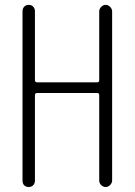

<svg xmlns="http://www.w3.org/2000/svg" viewBox="-20 -750 540 770"><path d="M70.3 -25.4V-705.1Q70.3 -715.8 77.1 -723.1Q84 -730.5 95.2 -730.5Q106.4 -730.5 113.3 -723.1Q120.1 -715.8 120.1 -705.1V-428.7Q120.1 -419.9 128.9 -419.9H370.1Q377.9 -419.9 377.9 -428.7V-704.1Q377.9 -713.9 385.7 -722.2Q393.6 -730.5 403.8 -730.5Q414.1 -730.5 421.9 -722.2Q429.7 -713.9 429.7 -704.1V-26.4Q429.7 -16.6 421.9 -8.3Q414.1 0 403.8 0Q393.6 0 385.7 -7.8Q377.9 -15.6 377.9 -26.4V-368.2Q377.9 -377 370.1 -377H128.9Q120.1 -377 120.1 -368.2V-25.4Q120.1 -14.6 113.3 -7.3Q106.4 0 95.2 0Q84 0 77.1 -6.8Q70.3 -13.7 70.3 -25.4Z"/></svg>

Font: Rounded-X Mgen+ 1mn light
Style: Regular
Weight: 200
Designer: [Source Han Sans]
Ryoko NISHIZUKA  (kana & ideographs); Paul D. Hunt (Latin, Greek & Cyrillic); Wenlong ZHANG  (bopomofo
Version: Version 1.059.20150602